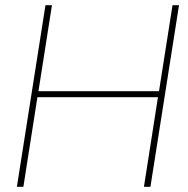

<svg xmlns="http://www.w3.org/2000/svg" viewBox="-20 -719 724 739"><path d="M45 0 155 -699H180L128 -368H592L644 -699H669L559 0H534L588 -345H124L70 0Z"/></svg>

Font: MuseoModerno Thin
Style: Italic
Weight: 100
Italic angle: -9°
Designer: Pablo Cosgaya, Héctor Gatti, Marcela Romero, and the Authors of The MuseoModerno Project.
Foundry: Omnibus-Type Team
Version: Version 1.003